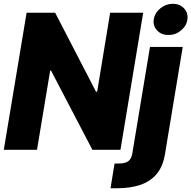

<svg xmlns="http://www.w3.org/2000/svg" viewBox="-25 -795 1015 1019"><path d="M734.9 -727.5 614.3 0H465.3L246.1 -419.9H241.2L171.4 0H-4.9L116.2 -727.5H267.6L484.4 -308.6H490.7L559.6 -727.5ZM771 -545.9H944.8L850.6 22.9Q839.4 90.3 805.2 129.9Q771 169.4 717.8 186.8Q664.6 204.1 596.7 204.1H561.5L583 72.8H604.5Q640.6 72.8 656.7 59.8Q672.9 46.9 677.2 19.5ZM868.7 -609.4Q832 -608.9 809.1 -633.3Q786.1 -657.7 791 -691.9Q796.4 -726.6 825.9 -750.7Q855.5 -774.9 892.1 -774.9Q929.2 -774.9 951.7 -750.7Q974.1 -726.6 969.7 -691.9Q964.8 -657.7 935.5 -633.3Q906.2 -608.9 868.7 -609.4Z"/></svg>

Font: Inter Tight ExtraBold
Style: Italic
Weight: 800
Italic angle: -9.39999°
Designer: Rasmus Andersson
Foundry: rsms
Version: Version 3.004